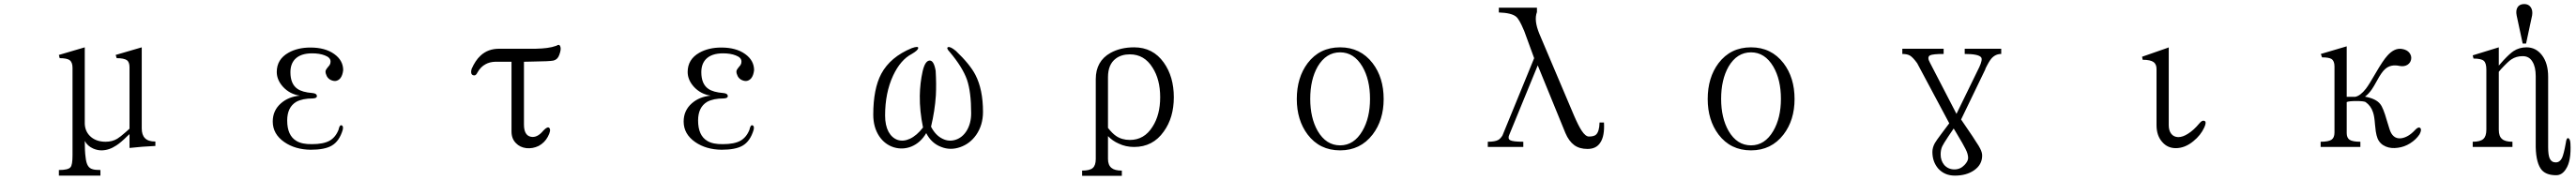

<svg xmlns="http://www.w3.org/2000/svg" viewBox="-20 -715 12540 877"><path d="M266.6 -447.3 270.5 -431.6Q305.7 -431.6 319.3 -421.9Q333 -411.1 333 -384.8V42Q333 88.9 323.2 99.6Q312.5 113.3 266.6 113.3V140.6H468.8V113.3Q442.4 113.3 430.7 109.4Q416 105.5 408.2 92.8Q399.4 79.1 396.5 49.8Q392.6 23.4 392.6 -28.3Q405.3 -3.9 433.6 8.8Q454.1 17.6 473.6 17.6Q510.7 17.6 546.9 -6.8Q568.4 -20.5 600.6 -52.7L610.4 -61.5V5.9Q648.4 2 671.9 0Q697.3 -2 736.3 -3.9V-25.4Q701.2 -25.4 685.5 -42Q669.9 -57.6 669.9 -89.8V-484.4L543 -447.3L547.9 -431.6Q583 -431.6 597.7 -421.9Q610.4 -412.1 610.4 -387.7V-87.9L591.8 -71.3Q565.4 -47.9 550.8 -39.1Q526.4 -24.4 494.1 -24.4Q451.2 -24.4 423.8 -46.9Q394.5 -71.3 392.6 -111.3V-484.4Z M1501 -261.7Q1451.2 -265.6 1427.7 -282.2Q1393.6 -305.7 1393.6 -363.3Q1393.6 -403.3 1416 -426.8Q1443.4 -455.1 1499 -455.1Q1535.2 -455.1 1560.5 -445.3Q1589.8 -434.6 1588.9 -414.1Q1588.9 -405.3 1584 -397.5Q1581.1 -393.6 1574.2 -385.7Q1567.4 -377 1565.4 -372.1Q1562.5 -362.3 1568.4 -349.6Q1572.3 -336.9 1585 -328.1Q1597.7 -320.3 1611.3 -320.3Q1626 -321.3 1636.7 -334Q1647.5 -347.7 1650.4 -373Q1650.4 -420.9 1606.4 -452.1Q1562.5 -483.4 1491.2 -483.4Q1428.7 -483.4 1383.8 -458Q1327.1 -425.8 1327.1 -364.3Q1327.1 -325.2 1358.4 -291Q1391.6 -255.9 1439.5 -249Q1384.8 -244.1 1347.7 -211.9Q1307.6 -176.8 1307.6 -123Q1307.6 -61.5 1364.3 -22.5Q1417 13.7 1492.2 14.6Q1559.6 14.6 1593.8 -4.9Q1631.8 -26.4 1648.4 -83Q1652.3 -101.6 1642.6 -104.5Q1632.8 -107.4 1627.9 -83Q1613.3 -45.9 1584 -29.3Q1553.7 -12.7 1499 -12.7Q1450.2 -11.7 1422.9 -28.3Q1377.9 -54.7 1377.9 -127.9Q1377.9 -192.4 1421.9 -218.8Q1452.1 -235.4 1502.9 -235.4Q1523.4 -236.3 1522.5 -248Q1521.5 -259.8 1501 -261.7Z M2389.6 -414.1H2469.7V-74.2Q2469.7 -39.1 2491.2 -17.6Q2510.7 2.9 2542 6.8Q2573.2 9.8 2601.6 -3.9Q2630.9 -19.5 2646.5 -48.8Q2663.1 -80.1 2654.3 -90.8Q2646.5 -101.6 2625 -79.1Q2594.7 -42 2563.5 -48.8Q2530.3 -55.7 2530.3 -108.4V-414.1L2571.3 -415Q2656.2 -416 2673.8 -419.9Q2694.3 -424.8 2702.1 -447.3Q2712.9 -475.6 2707 -489.3Q2702.1 -502 2688.5 -492.2Q2667 -484.4 2642.6 -481.4Q2623 -478.5 2586.9 -477.5H2412.1Q2355.5 -478.5 2318.4 -443.4Q2293.9 -420.9 2275.4 -378.9Q2268.6 -354.5 2282.2 -348.6Q2295.9 -343.8 2303.7 -361.3Q2319.3 -389.6 2343.8 -402.3Q2363.3 -413.1 2389.6 -414.1Z M3501 -261.7Q3451.2 -265.6 3427.7 -282.2Q3393.6 -305.7 3393.6 -363.3Q3393.6 -403.3 3416 -426.8Q3443.4 -455.1 3499 -455.1Q3535.2 -455.1 3560.5 -445.3Q3589.8 -434.6 3588.9 -414.1Q3588.9 -405.3 3584 -397.5Q3581.1 -393.6 3574.2 -385.7Q3567.4 -377 3565.4 -372.1Q3562.5 -362.3 3568.4 -349.6Q3572.3 -336.9 3585 -328.1Q3597.7 -320.3 3611.3 -320.3Q3626 -321.3 3636.7 -334Q3647.5 -347.7 3650.4 -373Q3650.4 -420.9 3606.4 -452.1Q3562.5 -483.4 3491.2 -483.4Q3428.7 -483.4 3383.8 -458Q3327.1 -425.8 3327.1 -364.3Q3327.1 -325.2 3358.4 -291Q3391.6 -255.9 3439.5 -249Q3384.8 -244.1 3347.7 -211.9Q3307.6 -176.8 3307.6 -123Q3307.6 -61.5 3364.3 -22.5Q3417 13.7 3492.2 14.6Q3559.6 14.6 3593.8 -4.9Q3631.8 -26.4 3648.4 -83Q3652.3 -101.6 3642.6 -104.5Q3632.8 -107.4 3627.9 -83Q3613.3 -45.9 3584 -29.3Q3553.7 -12.7 3499 -12.7Q3450.2 -11.7 3422.9 -28.3Q3377.9 -54.7 3377.9 -127.9Q3377.9 -192.4 3421.9 -218.8Q3452.1 -235.4 3502.9 -235.4Q3523.4 -236.3 3522.5 -248Q3521.5 -259.8 3501 -261.7Z M4511.7 -97.7Q4530.3 -174.8 4535.2 -250Q4538.1 -305.7 4534.2 -370.1Q4525.4 -421.9 4503.9 -419.9Q4482.4 -418 4470.7 -367.2Q4458 -310.5 4457 -248Q4456.1 -173.8 4472.7 -93.8Q4442.4 -54.7 4409.2 -39.1Q4377.9 -24.4 4349.6 -33.2Q4321.3 -43 4304.7 -73.2Q4288.1 -104.5 4288.1 -152.3Q4288.1 -262.7 4327.1 -346.7Q4363.3 -423.8 4418 -452.1Q4448.2 -469.7 4449.2 -480.5Q4451.2 -492.2 4418 -480.5Q4313.5 -437.5 4269.5 -355.5Q4230.5 -282.2 4230.5 -156.2Q4230.5 -94.7 4259.8 -50.8Q4287.1 -10.7 4331.1 2.9Q4374 15.6 4416 -1Q4460.9 -19.5 4488.3 -66.4Q4513.7 -16.6 4561.5 1Q4605.5 18.6 4653.3 2Q4701.2 -14.6 4731.4 -57.6Q4764.6 -105.5 4764.6 -169.9Q4764.6 -279.3 4727.5 -350.6Q4701.2 -401.4 4632.8 -466.8Q4605.5 -489.3 4594.7 -485.4Q4584 -481.4 4602.5 -461.9Q4665 -387.7 4686.5 -327.1Q4707 -267.6 4707 -163.1Q4707 -113.3 4684.6 -77.1Q4664.1 -44.9 4631.8 -34.2Q4598.6 -23.4 4567.4 -39.1Q4533.2 -55.7 4511.7 -97.7Z M5373 -91.8V-338.9Q5373 -401.4 5411.1 -429.7Q5438.5 -450.2 5479.5 -450.2Q5549.8 -450.2 5589.8 -385.7Q5627 -328.1 5627 -241.2Q5627 -155.3 5589.8 -97.7Q5549.8 -33.2 5479.5 -33.2Q5440.4 -33.2 5412.1 -52.7Q5393.6 -65.4 5373 -91.8ZM5247.1 141.6H5440.4V116.2Q5406.2 116.2 5390.6 103.5Q5373 89.8 5373 59.6V-51.8Q5395.5 -28.3 5424.8 -15.6Q5459 1 5500 1Q5591.8 1 5644.5 -74.2Q5693.4 -141.6 5693.4 -241.2Q5693.4 -341.8 5644.5 -410.2Q5591.8 -484.4 5500 -484.4Q5433.6 -484.4 5384.8 -457Q5313.5 -417 5313.5 -329.1V59.6Q5313.5 90.8 5298.8 103.5Q5284.2 116.2 5247.1 116.2Z M6502.9 -484.4Q6403.3 -484.4 6344.7 -407.2Q6292 -336.9 6292 -232.4Q6292 -129.9 6344.7 -59.6Q6403.3 17.6 6502.9 17.6Q6601.6 17.6 6661.1 -59.6Q6714.8 -129.9 6714.8 -232.4Q6714.8 -336.9 6661.1 -407.2Q6601.6 -484.4 6502.9 -484.4ZM6502.9 -460Q6570.3 -460 6611.3 -390.6Q6648.4 -327.1 6648.4 -233.4Q6648.4 -140.6 6611.3 -77.1Q6570.3 -6.8 6502.9 -6.8Q6434.6 -6.8 6393.6 -77.1Q6357.4 -140.6 6357.4 -233.4Q6357.4 -327.1 6393.6 -390.6Q6434.6 -460 6502.9 -460Z M7447.3 -431.6 7293 -54.7Q7283.2 -39.1 7272.5 -33.2Q7256.8 -24.4 7221.7 -24.4V1H7394.5V-24.4Q7342.8 -24.4 7330.1 -32.2Q7317.4 -40 7327.1 -60.5L7464.8 -396.5L7599.6 -66.4Q7616.2 -27.3 7642.6 -7.8Q7668 10.7 7707 10.7Q7750 10.7 7769.5 -20.5Q7791 -52.7 7787.1 -118.2H7765.6Q7764.6 -73.2 7748 -58.6Q7738.3 -49.8 7713.9 -49.8Q7697.3 -49.8 7678.7 -78.1Q7663.1 -101.6 7641.6 -151.4L7473.6 -547.9Q7459 -583 7456.1 -609.4Q7453.1 -635.7 7460.9 -656.2V-677.7H7275.4V-654.3Q7336.9 -652.3 7359.4 -633.8Q7375 -621.1 7396.5 -569.3L7398.4 -565.4Z M8502.9 -484.4Q8403.3 -484.4 8344.7 -407.2Q8292 -336.9 8292 -232.4Q8292 -129.9 8344.7 -59.6Q8403.3 17.6 8502.9 17.6Q8601.6 17.6 8661.1 -59.6Q8714.8 -129.9 8714.8 -232.4Q8714.8 -336.9 8661.1 -407.2Q8601.6 -484.4 8502.9 -484.4ZM8502.9 -460Q8570.3 -460 8611.3 -390.6Q8648.4 -327.1 8648.4 -233.4Q8648.4 -140.6 8611.3 -77.1Q8570.3 -6.8 8502.9 -6.8Q8434.6 -6.8 8393.6 -77.1Q8357.4 -140.6 8357.4 -233.4Q8357.4 -327.1 8393.6 -390.6Q8434.6 -460 8502.9 -460Z M9543 -477.5V-452.1Q9610.4 -452.1 9623 -435.5Q9630.9 -424.8 9614.3 -388.7L9502.9 -160.2L9374 -409.2Q9358.4 -436.5 9374 -445.3Q9387.7 -452.1 9440.4 -452.1V-477.5H9239.3V-452.1Q9262.7 -452.1 9276.4 -444.3Q9291 -435.5 9311.5 -407.2L9467.8 -114.3L9429.7 -63.5Q9405.3 -31.2 9397.5 -17.6Q9385.7 3.9 9385.7 25.4Q9385.7 73.2 9414.1 106.4Q9445.3 140.6 9495.1 140.6Q9550.8 140.6 9587.9 115.2Q9627.9 87.9 9627.9 43Q9627.9 27.3 9618.2 8.8Q9613.3 -2 9596.7 -26.4L9581.1 -50.8L9525.4 -132.8L9643.6 -377.9V-379.9Q9661.1 -416 9672.9 -429.7Q9692.4 -452.1 9720.7 -452.1V-477.5ZM9489.3 -88.9 9500 -71.3Q9538.1 -7.8 9546.9 10.7Q9559.6 35.2 9559.6 54.7Q9559.6 70.3 9542 88.9Q9521.5 110.4 9493.2 110.4Q9462.9 110.4 9443.4 88.9Q9425.8 67.4 9425.8 38.1Q9425.8 14.6 9433.6 -2Q9439.5 -14.6 9462.9 -49.8Z M10532.2 -482.4 10406.2 -438.5 10409.2 -423.8Q10447.3 -423.8 10462.9 -412.1Q10476.6 -401.4 10476.6 -378.9V-105.5Q10476.6 -52.7 10505.9 -21.5Q10531.2 6.8 10570.3 6.8Q10615.2 6.8 10656.2 -27.3Q10691.4 -55.7 10709 -93.8Q10721.7 -121.1 10710 -126Q10699.2 -130.9 10685.5 -114.3Q10658.2 -81.1 10629.9 -63.5Q10604.5 -46.9 10582 -46.9Q10560.5 -47.9 10548.8 -62.5Q10536.1 -78.1 10536.1 -105.5V-484.4Z M11443.4 -243.2H11402.3V-489.3L11276.4 -452.1L11282.2 -435.5Q11315.4 -435.5 11328.1 -427.7Q11342.8 -418 11342.8 -391.6V-69.3Q11342.8 -43.9 11328.1 -34.2Q11313.5 -24.4 11275.4 -24.4V1H11468.8V-24.4Q11430.7 -24.4 11416 -34.2Q11402.3 -43.9 11402.3 -66.4V-217.8Q11414.1 -222.7 11449.2 -222.7Q11484.4 -222.7 11494.1 -217.8Q11520.5 -199.2 11530.3 -168Q11537.1 -149.4 11540 -108.4Q11542 -85.9 11543.9 -74.2Q11546.9 -54.7 11552.7 -40Q11564.5 -12.7 11592.8 -1Q11618.2 9.8 11651.4 4.9Q11682.6 1 11710.9 -16.6Q11740.2 -35.2 11756.8 -60.5Q11768.6 -83 11760.7 -90.8Q11752 -99.6 11735.4 -82Q11701.2 -44.9 11665 -41Q11625 -38.1 11610.4 -86.9L11597.7 -127.9Q11580.1 -190.4 11565.4 -208Q11544.9 -234.4 11491.2 -244.1Q11508.8 -256.8 11524.4 -279.3Q11533.2 -292 11548.8 -320.3Q11572.3 -364.3 11589.8 -378.9Q11617.2 -403.3 11660.2 -393.6Q11682.6 -389.6 11698.2 -399.4Q11712.9 -409.2 11715.8 -425.8Q11718.8 -442.4 11708 -457Q11696.3 -472.7 11670.9 -476.6Q11634.8 -482.4 11600.6 -444.3Q11579.1 -420.9 11543 -358.4Q11511.7 -303.7 11496.1 -283.2Q11468.8 -248 11443.4 -243.2Z M12015.6 1H12209V-24.4Q12172.9 -24.4 12158.2 -38.1Q12142.6 -50.8 12142.6 -83V-365.2L12153.3 -377.9Q12188.5 -416 12204.1 -425.8Q12227.5 -441.4 12258.8 -441.4Q12291 -441.4 12306.6 -414.1Q12322.3 -388.7 12322.3 -343.8V2Q12324.2 82 12352.5 114.3Q12375 138.7 12421.9 138.7Q12450.2 138.7 12468.8 109.4Q12496.1 69.3 12491.2 -17.6Q12489.3 -39.1 12480.5 -42Q12471.7 -43.9 12468.8 -18.6Q12459 36.1 12450.2 54.7Q12439.5 76.2 12419.9 76.2Q12399.4 76.2 12390.6 57.6Q12382.8 41 12382.8 2V-340.8Q12382.8 -407.2 12352.5 -446.3Q12323.2 -484.4 12277.3 -484.4Q12242.2 -484.4 12213.9 -465.8Q12196.3 -454.1 12166 -421.9L12142.6 -395.5V-484.4L12015.6 -445.3L12019.5 -429.7Q12056.6 -429.7 12069.3 -418.9Q12082 -408.2 12082 -376V-83Q12082 -50.8 12067.4 -38.1Q12052.7 -24.4 12015.6 -24.4ZM12275.4 -502.9 12304.7 -639.6Q12308.6 -663.1 12298.8 -678.7Q12288.1 -695.3 12266.6 -695.3Q12243.2 -695.3 12233.4 -678.7Q12224.6 -663.1 12229.5 -639.6L12258.8 -502.9Z"/></svg>

Font: BatangChe
Style: Regular
Weight: 400
Monospace: yes
Version: Version 2.21